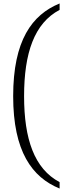

<svg xmlns="http://www.w3.org/2000/svg" viewBox="-20 -824 395 1108"><path d="M324 264V227C178 150 119 -22 119 -269C119 -518 178 -690 324 -767V-804C165 -739 56 -591 56 -269C56 50 165 199 324 264Z"/></svg>

Font: Noto Serif Sinhala SemiCondensed Light
Style: Regular
Weight: 300
Width: 4
Designer: Jelle Bosma - Monotype Design Team
Foundry: Monotype Imaging Inc.
Version: Version 2.007